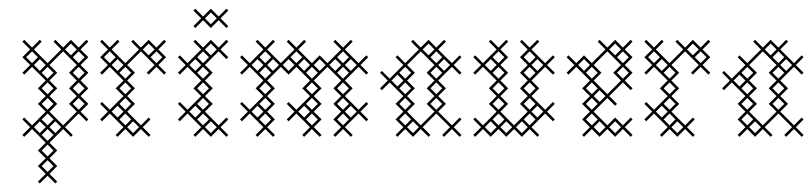

<svg xmlns="http://www.w3.org/2000/svg" viewBox="-20 -310 1866 441"><path d="M111.4 -107.1 93.6 -125 111.4 -142.9 93.6 -160.7 125 -192.1 156.4 -160.7 138.6 -142.9 156.4 -125 138.6 -107.1 156.4 -89.3 138.6 -71.4 156.4 -53.6 125 -22.1 93.6 -53.6 111.4 -71.4 93.6 -89.3ZM67.1 -107.1 85 -89.3 67.1 -71.4 85 -53.6 53.6 -22.1 35.7 -40 31.4 -35.7 49.3 -17.9 31.4 0 35.7 4.3 53.6 -13.6 85 17.9 67.1 35.7 85 53.6 67.1 71.4 85 89.3 67.1 107.1 71.4 111.4 89.3 93.6 107.1 111.4 111.4 107.1 93.6 89.3 111.4 71.4 93.6 53.6 111.4 35.7 93.6 17.9 125 -13.6 142.9 4.3 147.1 0 129.3 -17.9 160.7 -49.3 178.6 -31.4 182.9 -35.7 165 -53.6 182.9 -71.4 165 -89.3 182.9 -107.1 165 -125 182.9 -142.9 165 -160.7 182.9 -178.6 165 -196.4 182.9 -214.3 178.6 -218.6 160.7 -200.7 142.9 -218.6 125 -200.7 107.1 -218.6 102.9 -214.3 120.7 -196.4 89.3 -165 57.9 -196.4 75.7 -214.3 71.4 -218.6 53.6 -200.7 35.7 -218.6 31.4 -214.3 49.3 -196.4 31.4 -178.6 49.3 -160.7 31.4 -142.9 35.7 -138.6 53.6 -156.4 85 -125ZM71.4 -31.4 85 -17.9 71.4 -4.3 57.9 -17.9ZM75.7 0 89.3 -13.6 102.9 0 89.3 13.6ZM75.7 -142.9 89.3 -156.4 102.9 -142.9 89.3 -129.3ZM147.1 -178.6 160.7 -192.1 174.3 -178.6 160.7 -165ZM40 -178.6 53.6 -192.1 67.1 -178.6 53.6 -165ZM57.9 -160.7 71.4 -174.3 85 -160.7 71.4 -147.1ZM75.7 71.4 89.3 57.9 102.9 71.4 89.3 85ZM75.7 35.7 89.3 22.1 102.9 35.7 89.3 49.3ZM75.7 -35.7 89.3 -49.3 102.9 -35.7 89.3 -22.1ZM75.7 -71.4 89.3 -85 102.9 -71.4 89.3 -57.9ZM75.7 -107.1 89.3 -120.7 102.9 -107.1 89.3 -93.6ZM93.6 -17.9 107.1 -31.4 120.7 -17.9 107.1 -4.3ZM129.3 -196.4 142.9 -210 156.4 -196.4 142.9 -182.9ZM147.1 -71.4 160.7 -85 174.3 -71.4 160.7 -57.9ZM147.1 -107.1 160.7 -120.7 174.3 -107.1 160.7 -93.6ZM147.1 -142.9 160.7 -156.4 174.3 -142.9 160.7 -129.3Z M285.7 4.3 303.6 -13.6 321.4 4.3 325.7 0 307.9 -17.9 325.7 -35.7 321.4 -40 303.6 -22.1 272.1 -53.6 290 -71.4 272.1 -89.3 290 -107.1 272.1 -125 290 -142.9 272.1 -160.7 303.6 -192.1 335 -160.7 317.1 -142.9 321.4 -138.6 339.3 -156.4 357.1 -138.6 361.4 -142.9 343.6 -160.7 361.4 -178.6 343.6 -196.4 361.4 -214.3 357.1 -218.6 339.3 -200.7 321.4 -218.6 303.6 -200.7 285.7 -218.6 281.4 -214.3 299.3 -196.4 267.9 -165 236.4 -196.4 254.3 -214.3 250 -218.6 232.1 -200.7 214.3 -218.6 210 -214.3 227.9 -196.4 210 -178.6 227.9 -160.7 210 -142.9 214.3 -138.6 232.1 -156.4 263.6 -125 245.7 -107.1 263.6 -89.3 232.1 -57.9 214.3 -75.7 210 -71.4 227.9 -53.6 210 -35.7 214.3 -31.4 232.1 -49.3 263.6 -17.9 245.7 0 250 4.3 267.9 -13.6ZM250 -67.1 263.6 -53.6 250 -40 236.4 -53.6ZM254.3 -35.7 267.9 -49.3 281.4 -35.7 267.9 -22.1ZM325.7 -178.6 339.3 -192.1 352.9 -178.6 339.3 -165ZM254.3 -142.9 267.9 -156.4 281.4 -142.9 267.9 -129.3ZM218.6 -178.6 232.1 -192.1 245.7 -178.6 232.1 -165ZM236.4 -160.7 250 -174.3 263.6 -160.7 250 -147.1ZM254.3 -71.4 267.9 -85 281.4 -71.4 267.9 -57.9ZM254.3 -107.1 267.9 -120.7 281.4 -107.1 267.9 -93.6ZM272.1 -17.9 285.7 -31.4 299.3 -17.9 285.7 -4.3ZM307.9 -196.4 321.4 -210 335 -196.4 321.4 -182.9Z M468.6 -142.9 450.7 -160.7 482.1 -192.1 500 -174.3 504.3 -178.6 486.4 -196.4 504.3 -214.3 500 -218.6 482.1 -200.7 464.3 -218.6 446.4 -200.7 428.6 -218.6 424.3 -214.3 442.1 -196.4 410.7 -165 392.9 -182.9 388.6 -178.6 406.4 -160.7 388.6 -142.9 392.9 -138.6 410.7 -156.4 442.1 -125 424.3 -107.1 442.1 -89.3 410.7 -57.9 392.9 -75.7 388.6 -71.4 406.4 -53.6 388.6 -35.7 392.9 -31.4 410.7 -49.3 442.1 -17.9 424.3 0 428.6 4.3 446.4 -13.6 464.3 4.3 482.1 -13.6 500 4.3 504.3 0 486.4 -17.9 504.3 -35.7 500 -40 482.1 -22.1 450.7 -53.6 468.6 -71.4 450.7 -89.3 468.6 -107.1 450.7 -125ZM428.6 -67.1 442.1 -53.6 428.6 -40 415 -53.6ZM432.9 -35.7 446.4 -49.3 460 -35.7 446.4 -22.1ZM428.6 -174.3 442.1 -160.7 428.6 -147.1 415 -160.7ZM432.9 -142.9 446.4 -156.4 460 -142.9 446.4 -129.3ZM464.3 -245.7 482.1 -263.6 500 -245.7 504.3 -250 486.4 -267.9 504.3 -285.7 500 -290 482.1 -272.1 464.3 -290 446.4 -272.1 428.6 -290 424.3 -285.7 442.1 -267.9 424.3 -250 428.6 -245.7 446.4 -263.6ZM432.9 -71.4 446.4 -85 460 -71.4 446.4 -57.9ZM432.9 -107.1 446.4 -120.7 460 -107.1 446.4 -93.6ZM432.9 -178.6 446.4 -192.1 460 -178.6 446.4 -165ZM450.7 -17.9 464.3 -31.4 477.9 -17.9 464.3 -4.3ZM450.7 -196.4 464.3 -210 477.9 -196.4 464.3 -182.9ZM450.7 -267.9 464.3 -281.4 477.9 -267.9 464.3 -254.3Z M593.6 -125 625 -156.4 642.9 -138.6 660.7 -156.4 692.1 -125 674.3 -107.1 692.1 -89.3 660.7 -57.9 642.9 -75.7 638.6 -71.4 656.4 -53.6 638.6 -35.7 642.9 -31.4 660.7 -49.3 692.1 -17.9 674.3 0 678.6 4.3 696.4 -13.6 714.3 4.3 718.6 0 700.7 -17.9 718.6 -35.7 700.7 -53.6 718.6 -71.4 700.7 -89.3 718.6 -107.1 700.7 -125 732.1 -156.4 763.6 -125 745.7 -107.1 763.6 -89.3 745.7 -71.4 763.6 -53.6 745.7 -35.7 763.6 -17.9 745.7 0 750 4.3 767.9 -13.6 785.7 4.3 790 0 772.1 -17.9 803.6 -49.3 821.4 -31.4 825.7 -35.7 807.9 -53.6 825.7 -71.4 821.4 -75.7 803.6 -57.9 772.1 -89.3 790 -107.1 772.1 -125 803.6 -156.4 821.4 -138.6 825.7 -142.9 807.9 -160.7 825.7 -178.6 821.4 -182.9 803.6 -165 772.1 -196.4 790 -214.3 785.7 -218.6 767.9 -200.7 750 -218.6 745.7 -214.3 763.6 -196.4 732.1 -165 714.3 -182.9 696.4 -165 665 -196.4 682.9 -214.3 678.6 -218.6 660.7 -200.7 642.9 -218.6 638.6 -214.3 656.4 -196.4 625 -165 593.6 -196.4 611.4 -214.3 607.1 -218.6 589.3 -200.7 571.4 -218.6 567.1 -214.3 585 -196.4 553.6 -165 535.7 -182.9 531.4 -178.6 549.3 -160.7 531.4 -142.9 535.7 -138.6 553.6 -156.4 585 -125 567.1 -107.1 585 -89.3 553.6 -57.9 535.7 -75.7 531.4 -71.4 549.3 -53.6 531.4 -35.7 535.7 -31.4 553.6 -49.3 585 -17.9 567.1 0 571.4 4.3 589.3 -13.6 607.1 4.3 611.4 0 593.6 -17.9 611.4 -35.7 593.6 -53.6 611.4 -71.4 593.6 -89.3 611.4 -107.1ZM571.4 -67.1 585 -53.6 571.4 -40 557.9 -53.6ZM575.7 -35.7 589.3 -49.3 602.9 -35.7 589.3 -22.1ZM575.7 -142.9 589.3 -156.4 602.9 -142.9 589.3 -129.3ZM571.4 -174.3 585 -160.7 571.4 -147.1 557.9 -160.7ZM642.9 -174.3 656.4 -160.7 642.9 -147.1 629.3 -160.7ZM678.6 -67.1 692.1 -53.6 678.6 -40 665 -53.6ZM682.9 -35.7 696.4 -49.3 710 -35.7 696.4 -22.1ZM682.9 -142.9 696.4 -156.4 710 -142.9 696.4 -129.3ZM754.3 -142.9 767.9 -156.4 781.4 -142.9 767.9 -129.3ZM750 -174.3 763.6 -160.7 750 -147.1 736.4 -160.7ZM575.7 -71.4 589.3 -85 602.9 -71.4 589.3 -57.9ZM575.7 -107.1 589.3 -120.7 602.9 -107.1 589.3 -93.6ZM575.7 -178.6 589.3 -192.1 602.9 -178.6 589.3 -165ZM593.6 -160.7 607.1 -174.3 620.7 -160.7 607.1 -147.1ZM647.1 -178.6 660.7 -192.1 674.3 -178.6 660.7 -165ZM665 -160.7 678.6 -174.3 692.1 -160.7 678.6 -147.1ZM682.9 -71.4 696.4 -85 710 -71.4 696.4 -57.9ZM682.9 -107.1 696.4 -120.7 710 -107.1 696.4 -93.6ZM700.7 -160.7 714.3 -174.3 727.9 -160.7 714.3 -147.1ZM754.3 -35.7 767.9 -49.3 781.4 -35.7 767.9 -22.1ZM754.3 -71.4 767.9 -85 781.4 -71.4 767.9 -57.9ZM754.3 -107.1 767.9 -120.7 781.4 -107.1 767.9 -93.6ZM754.3 -178.6 767.9 -192.1 781.4 -178.6 767.9 -165ZM772.1 -53.6 785.7 -67.1 799.3 -53.6 785.7 -40ZM772.1 -160.7 785.7 -174.3 799.3 -160.7 785.7 -147.1Z M928.6 4.3 946.4 -13.6 964.3 4.3 968.6 0 950.7 -17.9 982.1 -49.3 1013.6 -17.9 995.7 0 1000 4.3 1017.9 -13.6 1035.7 4.3 1040 0 1022.1 -17.9 1040 -35.7 1035.7 -40 1017.9 -22.1 986.4 -53.6 1004.3 -71.4 986.4 -89.3 1004.3 -107.1 986.4 -125 1017.9 -156.4 1035.7 -138.6 1040 -142.9 1022.1 -160.7 1040 -178.6 1035.7 -182.9 1017.9 -165 986.4 -196.4 1004.3 -214.3 1000 -218.6 982.1 -200.7 964.3 -218.6 946.4 -200.7 928.6 -218.6 924.3 -214.3 942.1 -196.4 910.7 -165 892.9 -182.9 888.6 -178.6 906.4 -160.7 875 -129.3 857.1 -147.1 852.9 -142.9 870.7 -125 852.9 -107.1 857.1 -102.9 875 -120.7 906.4 -89.3 888.6 -71.4 906.4 -53.6 888.6 -35.7 906.4 -17.9 888.6 0 892.9 4.3 910.7 -13.6ZM946.4 -22.1 915 -53.6 932.9 -71.4 915 -89.3 932.9 -107.1 915 -125 932.9 -142.9 915 -160.7 946.4 -192.1 977.9 -160.7 960 -142.9 977.9 -125 960 -107.1 977.9 -89.3 960 -71.4 977.9 -53.6ZM968.6 -178.6 982.1 -192.1 995.7 -178.6 982.1 -165ZM892.9 -138.6 906.4 -125 892.9 -111.4 879.3 -125ZM897.1 -107.1 910.7 -120.7 924.3 -107.1 910.7 -93.6ZM897.1 -35.7 910.7 -49.3 924.3 -35.7 910.7 -22.1ZM897.1 -71.4 910.7 -85 924.3 -71.4 910.7 -57.9ZM897.1 -142.9 910.7 -156.4 924.3 -142.9 910.7 -129.3ZM915 -17.9 928.6 -31.4 942.1 -17.9 928.6 -4.3ZM950.7 -196.4 964.3 -210 977.9 -196.4 964.3 -182.9ZM968.6 -71.4 982.1 -85 995.7 -71.4 982.1 -57.9ZM968.6 -107.1 982.1 -120.7 995.7 -107.1 982.1 -93.6ZM968.6 -142.9 982.1 -156.4 995.7 -142.9 982.1 -129.3ZM986.4 -160.7 1000 -174.3 1013.6 -160.7 1000 -147.1Z M1147.1 -142.9 1129.3 -160.7 1147.1 -178.6 1129.3 -196.4 1147.1 -214.3 1142.9 -218.6 1125 -200.7 1107.1 -218.6 1102.9 -214.3 1120.7 -196.4 1089.3 -165 1071.4 -182.9 1067.1 -178.6 1085 -160.7 1067.1 -142.9 1071.4 -138.6 1089.3 -156.4 1120.7 -125 1102.9 -107.1 1120.7 -89.3 1102.9 -71.4 1120.7 -53.6 1089.3 -22.1 1071.4 -40 1067.1 -35.7 1085 -17.9 1067.1 0 1071.4 4.3 1089.3 -13.6 1107.1 4.3 1125 -13.6 1142.9 4.3 1160.7 -13.6 1178.6 4.3 1196.4 -13.6 1214.3 4.3 1218.6 0 1200.7 -17.9 1232.1 -49.3 1250 -31.4 1254.3 -35.7 1236.4 -53.6 1254.3 -71.4 1250 -75.7 1232.1 -57.9 1200.7 -89.3 1218.6 -107.1 1200.7 -125 1232.1 -156.4 1250 -138.6 1254.3 -142.9 1236.4 -160.7 1254.3 -178.6 1250 -182.9 1232.1 -165 1200.7 -196.4 1218.6 -214.3 1214.3 -218.6 1196.4 -200.7 1178.6 -218.6 1174.3 -214.3 1192.1 -196.4 1174.3 -178.6 1192.1 -160.7 1174.3 -142.9 1192.1 -125 1174.3 -107.1 1192.1 -89.3 1174.3 -71.4 1192.1 -53.6 1160.7 -22.1 1129.3 -53.6 1147.1 -71.4 1129.3 -89.3 1147.1 -107.1 1129.3 -125ZM1107.1 -31.4 1120.7 -17.9 1107.1 -4.3 1093.6 -17.9ZM1178.6 -31.4 1192.1 -17.9 1178.6 -4.3 1165 -17.9ZM1107.1 -174.3 1120.7 -160.7 1107.1 -147.1 1093.6 -160.7ZM1111.4 -142.9 1125 -156.4 1138.6 -142.9 1125 -129.3ZM1111.4 -35.7 1125 -49.3 1138.6 -35.7 1125 -22.1ZM1111.4 -71.4 1125 -85 1138.6 -71.4 1125 -57.9ZM1111.4 -107.1 1125 -120.7 1138.6 -107.1 1125 -93.6ZM1111.4 -178.6 1125 -192.1 1138.6 -178.6 1125 -165ZM1129.3 -17.9 1142.9 -31.4 1156.4 -17.9 1142.9 -4.3ZM1182.9 -35.7 1196.4 -49.3 1210 -35.7 1196.4 -22.1ZM1182.9 -71.4 1196.4 -85 1210 -71.4 1196.4 -57.9ZM1182.9 -107.1 1196.4 -120.7 1210 -107.1 1196.4 -93.6ZM1182.9 -142.9 1196.4 -156.4 1210 -142.9 1196.4 -129.3ZM1182.9 -178.6 1196.4 -192.1 1210 -178.6 1196.4 -165ZM1200.7 -53.6 1214.3 -67.1 1227.9 -53.6 1214.3 -40ZM1200.7 -160.7 1214.3 -174.3 1227.9 -160.7 1214.3 -147.1Z M1375 -22.1 1343.6 -53.6 1375 -85 1392.9 -67.1 1397.1 -71.4 1379.3 -89.3 1410.7 -120.7 1428.6 -102.9 1432.9 -107.1 1415 -125 1432.9 -142.9 1415 -160.7 1432.9 -178.6 1415 -196.4 1432.9 -214.3 1428.6 -218.6 1410.7 -200.7 1392.9 -218.6 1375 -200.7 1357.1 -218.6 1352.9 -214.3 1370.7 -196.4 1339.3 -165 1321.4 -182.9 1303.6 -165 1285.7 -182.9 1281.4 -178.6 1299.3 -160.7 1281.4 -142.9 1285.7 -138.6 1303.6 -156.4 1335 -125 1317.1 -107.1 1335 -89.3 1317.1 -71.4 1335 -53.6 1317.1 -35.7 1335 -17.9 1317.1 0 1321.4 4.3 1339.3 -13.6 1357.1 4.3 1375 -13.6 1392.9 4.3 1410.7 -13.6 1428.6 4.3 1432.9 0 1415 -17.9 1432.9 -35.7 1428.6 -40 1410.7 -22.1 1392.9 -40ZM1375 -93.6 1343.6 -125 1361.4 -142.9 1343.6 -160.7 1375 -192.1 1406.4 -160.7 1388.6 -142.9 1406.4 -125ZM1397.1 -178.6 1410.7 -192.1 1424.3 -178.6 1410.7 -165ZM1325.7 -142.9 1339.3 -156.4 1352.9 -142.9 1339.3 -129.3ZM1307.9 -160.7 1321.4 -174.3 1335 -160.7 1321.4 -147.1ZM1325.7 -35.7 1339.3 -49.3 1352.9 -35.7 1339.3 -22.1ZM1325.7 -71.4 1339.3 -85 1352.9 -71.4 1339.3 -57.9ZM1325.7 -107.1 1339.3 -120.7 1352.9 -107.1 1339.3 -93.6ZM1343.6 -17.9 1357.1 -31.4 1370.7 -17.9 1357.1 -4.3ZM1343.6 -89.3 1357.1 -102.9 1370.7 -89.3 1357.1 -75.7ZM1379.3 -17.9 1392.9 -31.4 1406.4 -17.9 1392.9 -4.3ZM1379.3 -196.4 1392.9 -210 1406.4 -196.4 1392.9 -182.9ZM1397.1 -142.9 1410.7 -156.4 1424.3 -142.9 1410.7 -129.3Z M1535.7 4.3 1553.6 -13.6 1571.4 4.3 1575.7 0 1557.9 -17.9 1575.7 -35.7 1571.4 -40 1553.6 -22.1 1522.1 -53.6 1540 -71.4 1522.1 -89.3 1540 -107.1 1522.1 -125 1540 -142.9 1522.1 -160.7 1553.6 -192.1 1585 -160.7 1567.1 -142.9 1571.4 -138.6 1589.3 -156.4 1607.1 -138.6 1611.4 -142.9 1593.6 -160.7 1611.4 -178.6 1593.6 -196.4 1611.4 -214.3 1607.1 -218.6 1589.3 -200.7 1571.4 -218.6 1553.6 -200.7 1535.7 -218.6 1531.4 -214.3 1549.3 -196.4 1517.9 -165 1486.4 -196.4 1504.3 -214.3 1500 -218.6 1482.1 -200.7 1464.3 -218.6 1460 -214.3 1477.9 -196.4 1460 -178.6 1477.9 -160.7 1460 -142.9 1464.3 -138.6 1482.1 -156.4 1513.6 -125 1495.7 -107.1 1513.6 -89.3 1482.1 -57.9 1464.3 -75.7 1460 -71.4 1477.9 -53.6 1460 -35.7 1464.3 -31.4 1482.1 -49.3 1513.6 -17.9 1495.7 0 1500 4.3 1517.9 -13.6ZM1500 -67.1 1513.6 -53.6 1500 -40 1486.4 -53.6ZM1504.3 -35.7 1517.9 -49.3 1531.4 -35.7 1517.9 -22.1ZM1575.7 -178.6 1589.3 -192.1 1602.9 -178.6 1589.3 -165ZM1504.3 -142.9 1517.9 -156.4 1531.4 -142.9 1517.9 -129.3ZM1468.6 -178.6 1482.1 -192.1 1495.7 -178.6 1482.1 -165ZM1486.4 -160.7 1500 -174.3 1513.6 -160.7 1500 -147.1ZM1504.3 -71.4 1517.9 -85 1531.4 -71.4 1517.9 -57.9ZM1504.3 -107.1 1517.9 -120.7 1531.4 -107.1 1517.9 -93.6ZM1522.1 -17.9 1535.7 -31.4 1549.3 -17.9 1535.7 -4.3ZM1557.9 -196.4 1571.4 -210 1585 -196.4 1571.4 -182.9Z M1714.3 4.3 1732.1 -13.6 1750 4.3 1754.3 0 1736.4 -17.9 1767.9 -49.3 1799.3 -17.9 1781.4 0 1785.7 4.3 1803.6 -13.6 1821.4 4.3 1825.7 0 1807.9 -17.9 1825.7 -35.7 1821.4 -40 1803.6 -22.1 1772.1 -53.6 1790 -71.4 1772.1 -89.3 1790 -107.1 1772.1 -125 1803.6 -156.4 1821.4 -138.6 1825.7 -142.9 1807.9 -160.7 1825.7 -178.6 1821.4 -182.9 1803.6 -165 1772.1 -196.4 1790 -214.3 1785.7 -218.6 1767.9 -200.7 1750 -218.6 1732.1 -200.7 1714.3 -218.6 1710 -214.3 1727.9 -196.4 1696.4 -165 1678.6 -182.9 1674.3 -178.6 1692.1 -160.7 1660.7 -129.3 1642.9 -147.1 1638.6 -142.9 1656.4 -125 1638.6 -107.1 1642.9 -102.9 1660.7 -120.7 1692.1 -89.3 1674.3 -71.4 1692.1 -53.6 1674.3 -35.7 1692.1 -17.9 1674.3 0 1678.6 4.3 1696.4 -13.6ZM1732.1 -22.1 1700.7 -53.6 1718.6 -71.4 1700.7 -89.3 1718.6 -107.1 1700.7 -125 1718.6 -142.9 1700.7 -160.7 1732.1 -192.1 1763.6 -160.7 1745.7 -142.9 1763.6 -125 1745.7 -107.1 1763.6 -89.3 1745.7 -71.4 1763.6 -53.6ZM1754.3 -178.6 1767.9 -192.1 1781.4 -178.6 1767.9 -165ZM1678.6 -138.6 1692.1 -125 1678.6 -111.4 1665 -125ZM1682.9 -107.1 1696.4 -120.7 1710 -107.1 1696.4 -93.6ZM1682.9 -35.7 1696.4 -49.3 1710 -35.7 1696.4 -22.1ZM1682.9 -71.4 1696.4 -85 1710 -71.4 1696.4 -57.9ZM1682.9 -142.9 1696.4 -156.4 1710 -142.9 1696.4 -129.3ZM1700.7 -17.9 1714.3 -31.4 1727.9 -17.9 1714.3 -4.3ZM1736.4 -196.4 1750 -210 1763.6 -196.4 1750 -182.9ZM1754.3 -71.4 1767.9 -85 1781.4 -71.4 1767.9 -57.9ZM1754.3 -107.1 1767.9 -120.7 1781.4 -107.1 1767.9 -93.6ZM1754.3 -142.9 1767.9 -156.4 1781.4 -142.9 1767.9 -129.3ZM1772.1 -160.7 1785.7 -174.3 1799.3 -160.7 1785.7 -147.1Z"/></svg>

Font: Gossip Low Cross Stitch
Style: Regular
Weight: 300
Width: 3
Designer: Deborah Khodanovich
Version: Version 1.001;Glyphs 3.3.1 (3343)